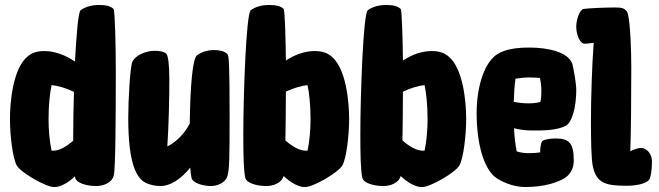

<svg xmlns="http://www.w3.org/2000/svg" viewBox="-20 -736 2648 771"><path d="M436 -700C424 -712 404 -716 377 -716C349 -716 323 -709 304 -695C294 -688 287 -596 281 -489C242 -515 200 -531 158 -531C126 -531 107 -522 94 -512C31 -464 20 -324 20 -258C20 -192 31 -101 47 -72C63 -43 164 15 196 15C202 15 206 15 210 14C233 9 257 -5 281 -28C281 -26 282 -24 282 -22C287 0 330 11 366 11C393 11 429 0 437 -32C444 -60 445 -275 445 -454C445 -536 442 -694 436 -700ZM195 -131H187C179 -168 175 -216 175 -258C175 -311 180 -362 187 -394C213 -392 246 -382 277 -367C275 -303 274 -241 274 -196V-171C245 -146 218 -131 195 -131Z M893 -519C881 -531 861 -535 839 -535C816 -535 790 -528 771 -514C754 -501 744 -397 742 -240C720 -197 686 -165 652 -148C658 -239 660 -350 660 -419C660 -477 655 -515 647 -521C637 -529 622 -532 601 -532C567 -532 525 -515 512 -489C502 -469 495 -329 495 -263C495 -80 527 -14 574 2C588 7 605 11 625 11C664 11 707 -17 744 -63C745 -46 747 -32 749 -22C754 0 797 11 828 11C850 11 886 0 894 -32C901 -60 902 -95 902 -274C902 -486 899 -513 893 -519Z M1308 -512C1295 -522 1276 -531 1244 -531C1204 -531 1165 -517 1128 -493C1127 -578 1124 -695 1119 -700C1107 -712 1087 -716 1060 -716C1032 -716 1006 -709 987 -695C968 -681 957 -347 957 -196C957 -121 958 -52 965 -22C970 0 1013 11 1049 11C1075 11 1110 1 1119 -29C1144 -6 1168 9 1192 14C1196 15 1200 15 1206 15C1238 15 1339 -43 1355 -72C1371 -101 1382 -192 1382 -258C1382 -324 1371 -464 1308 -512ZM1207 -131C1184 -131 1156 -146 1126 -172C1127 -230 1128 -299 1128 -368C1158 -382 1190 -392 1215 -394C1222 -362 1227 -311 1227 -258C1227 -216 1223 -168 1215 -131Z M1778 -512C1765 -522 1746 -531 1714 -531C1674 -531 1635 -517 1598 -493C1597 -578 1594 -695 1589 -700C1577 -712 1557 -716 1530 -716C1502 -716 1476 -709 1457 -695C1438 -681 1427 -347 1427 -196C1427 -121 1428 -52 1435 -22C1440 0 1483 11 1519 11C1545 11 1580 1 1589 -29C1614 -6 1638 9 1662 14C1666 15 1670 15 1676 15C1708 15 1809 -43 1825 -72C1841 -101 1852 -192 1852 -258C1852 -324 1841 -464 1778 -512ZM1677 -131C1654 -131 1626 -146 1596 -172C1597 -230 1598 -299 1598 -368C1628 -382 1660 -392 1685 -394C1692 -362 1697 -311 1697 -258C1697 -216 1693 -168 1685 -131Z M2212 -180C2191 -180 2167 -177 2157 -169C2153 -165 2149 -142 2149 -126V-124C2137 -122 2120 -121 2102 -121C2086 -121 2071 -123 2055 -128C2050 -151 2046 -183 2044 -221C2068 -215 2093 -212 2115 -212C2156 -212 2214 -211 2252 -231C2252 -231 2252 -231 2252 -231C2278 -245 2294 -308 2294 -374C2294 -400 2285 -452 2279 -476V-477C2279 -478 2279 -479 2278 -480C2262 -527 2180 -545 2107 -545C2051 -545 2009 -538 1978 -519C1928 -489 1894 -394 1894 -282C1894 -158 1923 -62 1967 -26C1988 -9 2038 15 2088 15C2171 15 2217 -5 2239 -16C2269 -31 2284 -58 2284 -91C2284 -159 2267 -180 2212 -180ZM2148 -423C2152 -405 2154 -387 2154 -369C2154 -355 2153 -341 2150 -327C2138 -323 2123 -321 2102 -321C2084 -321 2064 -323 2043 -327C2044 -360 2046 -392 2050 -420C2068 -423 2088 -425 2107 -425C2121 -425 2134 -424 2148 -423Z M2587 -123C2580 -134 2566 -142 2553 -142C2545 -142 2529 -137 2511 -129C2514 -204 2515 -359 2515 -465C2515 -536 2511 -639 2502 -677C2501 -683 2499 -687 2497 -690C2488 -703 2476 -706 2451 -706C2413 -706 2338 -703 2323 -700C2308 -697 2294 -658 2294 -629C2294 -600 2306 -567 2323 -561C2327 -560 2343 -561 2364 -564C2357 -469 2353 -339 2353 -250C2353 -175 2354 -96 2361 -66C2376 -1 2411 10 2497 10C2527 10 2574 4 2587 -15C2593 -24 2598 -50 2598 -87C2598 -100 2594 -114 2587 -123Z"/></svg>

Font: Manosque
Style: Regular
Weight: 400
Designer: Ariel Martín Pérez
Foundry: Ariel Martín Pérez
Version: Version 1.005;hotconv 1.0.109;makeotfexe 2.5.65596